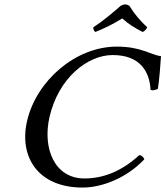

<svg xmlns="http://www.w3.org/2000/svg" viewBox="-20 -835 745 865"><path d="M351.7 10C438.7 10 549.4 -32 630 -117C628.1 -126 617.4 -136 607.4 -136C526.3 -62 444.2 -31 360.2 -31C224.2 -31 171 -169 203.1 -308C243.7 -484 374.5 -587 487.5 -587C611.5 -587 654.2 -512 658.3 -430C668.3 -426 680 -429 691.4 -435C698.7 -484 701.4 -530 705.4 -582C660.5 -587 617.3 -625 506.3 -625C319.3 -625 143.5 -470 102 -290C64.6 -128 151.7 10 351.7 10ZM562.8 -809C549.1 -816.7 539.7 -817.4 523.8 -809C484.9 -775 443.8 -740 400.4 -712C400.3 -703 401.9 -697 409.5 -691C451.5 -708 487.4 -725 530.6 -752C557.8 -727 587.7 -709 622.5 -691C632.5 -694.8 638.5 -702.9 643.4 -712C613.6 -739 584.5 -773 562.8 -809Z"/></svg>

Font: Linux Libertine Mono O
Style: Mono Oblique
Weight: 400
Italic angle: -13°
Designer: Philipp H. Poll
Foundry: Philipp H. Poll
Version: Version 5.1.7